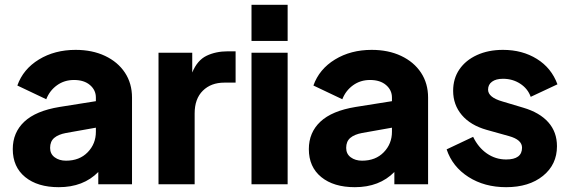

<svg xmlns="http://www.w3.org/2000/svg" viewBox="-20 -765 2367 797"><path d="M224 12Q326 12 388 -51V0H528V-360Q528 -419 498.5 -463.5Q469 -508 416 -533Q363 -558 294 -558Q207 -558 141.5 -518Q76 -478 52 -410L172 -353Q186 -389 216.5 -411Q247 -433 287 -433Q329 -433 353.5 -412Q378 -391 378 -360V-345L227 -321Q129 -305 81 -260Q33 -215 33 -146Q33 -72 84.5 -30Q136 12 224 12ZM188 -151Q188 -178 205 -192.5Q222 -207 254 -213L378 -235V-218Q378 -168 344 -133Q310 -98 254 -98Q226 -98 207 -112Q188 -126 188 -151Z M638 0H788V-294Q788 -355 822 -388.5Q856 -422 911 -422H958V-552H926Q876 -552 837.5 -533.5Q799 -515 778 -464V-546H638Z M1024 -595H1174V-745H1024ZM1024 0H1174V-546H1024Z M1453 12Q1555 12 1617 -51V0H1757V-360Q1757 -419 1727.5 -463.5Q1698 -508 1645 -533Q1592 -558 1523 -558Q1436 -558 1370.5 -518Q1305 -478 1281 -410L1401 -353Q1415 -389 1445.5 -411Q1476 -433 1516 -433Q1558 -433 1582.5 -412Q1607 -391 1607 -360V-345L1456 -321Q1358 -305 1310 -260Q1262 -215 1262 -146Q1262 -72 1313.5 -30Q1365 12 1453 12ZM1417 -151Q1417 -178 1434 -192.5Q1451 -207 1483 -213L1607 -235V-218Q1607 -168 1573 -133Q1539 -98 1483 -98Q1455 -98 1436 -112Q1417 -126 1417 -151Z M2081 12Q2176 12 2234 -35Q2292 -82 2292 -158Q2292 -217 2256 -257.5Q2220 -298 2152 -318L2065 -344Q2006 -361 2006 -393Q2006 -414 2022.5 -426Q2039 -438 2068 -438Q2108 -438 2139.5 -417.5Q2171 -397 2183 -363L2294 -415Q2269 -483 2208.5 -520.5Q2148 -558 2068 -558Q2007 -558 1960 -536.5Q1913 -515 1887 -477Q1861 -439 1861 -388Q1861 -330 1897 -287.5Q1933 -245 2000 -226L2093 -200Q2147 -185 2147 -152Q2147 -103 2081 -103Q2037 -103 2001 -128Q1965 -153 1944 -197L1834 -145Q1858 -73 1924.5 -30.5Q1991 12 2081 12Z"/></svg>

Font: Plus Jakarta Sans ExtraBold
Style: Regular
Weight: 800
Designer: Gumpita Rahayu
Foundry: Tokotype
Version: Version 2.004; ttfautohint (v1.8.3)